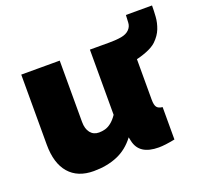

<svg xmlns="http://www.w3.org/2000/svg" viewBox="-112 -750 946 891"><g transform="rotate(-20 361.5 -305.0)"><path d="M43 -180V-526H233V-223Q233 -189 248.5 -169.5Q264 -150 291 -150Q306 -150 321 -154Q336 -158 351.5 -170Q367 -182 382 -204V-526H572V-210Q572 -183 580 -172.5Q588 -162 608 -160V0Q583 5 563 7.5Q543 10 528 10Q480 10 452 -8Q424 -26 416 -63L412 -82Q375 -33 323.5 -11.5Q272 10 207 10Q128 10 85.5 -39Q43 -88 43 -180ZM476 -398 478 -526Q513 -526 538 -530.5Q563 -535 577 -549Q591 -563 592 -582Q593 -601 594 -620H723Q723 -594 721 -565Q719 -536 708 -507.5Q697 -479 671 -454Q654 -438 622.5 -425.5Q591 -413 553 -405.5Q515 -398 476 -398Z"/></g></svg>

Font: Raleway Thin Black
Style: Regular
Weight: 900
Version: Version 4.026